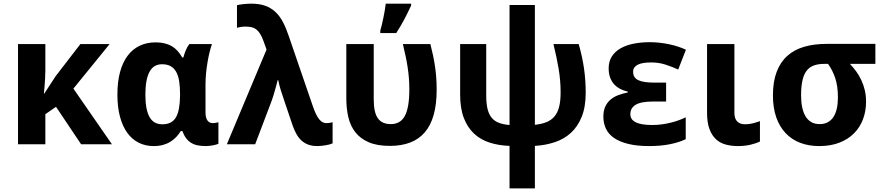

<svg xmlns="http://www.w3.org/2000/svg" viewBox="-20 -786 4809 1046"><path d="M221.2 -275.9 283.2 -371.1 418 -545.9H577.1L379.9 -303.2L589.8 0H421.9L285.2 -204.1L227.1 -164.1V0H78.1V-545.9H227.1V-402.8Q227.1 -383.3 225.8 -361.1Q224.6 -338.9 223.1 -319.8Q221.2 -297.4 219.2 -275.9Z M863.8 -108.9Q890.6 -108.9 908.9 -118.2Q927.2 -127.4 938.5 -146.7Q949.7 -166 955.1 -195.6Q960.4 -225.1 960.9 -266.1V-272Q960.9 -311.5 956.3 -342.3Q951.7 -373 940.2 -393.8Q928.7 -414.6 909.9 -425.3Q891.1 -436 862.8 -436Q815.9 -436 793.9 -393.8Q772 -351.6 772 -270Q772 -189.5 794.2 -149.2Q816.4 -108.9 863.8 -108.9ZM816.9 9.8Q772.5 9.8 736.1 -8.3Q699.7 -26.4 673.8 -61.8Q647.9 -97.2 633.8 -149.7Q619.6 -202.1 619.6 -271Q619.6 -340.8 634 -393.8Q648.4 -446.8 675.5 -482.7Q702.6 -518.6 741.2 -536.9Q779.8 -555.2 827.6 -555.2Q854.5 -555.2 876.2 -550Q897.9 -544.9 915.5 -534.7Q933.1 -524.4 947 -509Q960.9 -493.7 972.7 -473.1H979Q983.4 -490.2 991.5 -510.5Q999.5 -530.8 1011.7 -545.9H1134.8Q1128.9 -529.8 1122.8 -505.9Q1116.7 -481.9 1111.6 -452.9Q1106.4 -423.8 1103 -391.1Q1099.6 -358.4 1099.6 -325.2V-172.9Q1099.6 -156.2 1103 -145Q1106.4 -133.8 1112.1 -127.2Q1117.7 -120.6 1125 -117.9Q1132.3 -115.2 1140.6 -115.2Q1147.5 -115.2 1156.7 -116.9Q1166 -118.7 1169.9 -120.1V-2.9Q1166 -1 1158.2 1.5Q1150.4 3.9 1140.9 5.6Q1131.3 7.3 1121.3 8.5Q1111.3 9.8 1103 9.8Q1077.6 9.8 1057.6 5.9Q1037.6 2 1021.7 -7.6Q1005.9 -17.1 994.1 -32.7Q982.4 -48.3 973.6 -71.8H964.8Q954.6 -55.2 940.7 -40.3Q926.8 -25.4 908.9 -14.2Q891.1 -2.9 868.4 3.4Q845.7 9.8 816.9 9.8Z M1215.8 0 1432.1 -516.1 1416 -561Q1406.7 -586.9 1396.7 -602.5Q1386.7 -618.2 1375 -626.7Q1363.3 -635.3 1349.1 -638.2Q1335 -641.1 1316.9 -641.1Q1304.2 -641.1 1292 -639.2Q1279.8 -637.2 1271 -634.8V-757.8Q1277.3 -759.3 1286.9 -761Q1296.4 -762.7 1307.1 -763.7Q1317.9 -764.6 1328.6 -765.4Q1339.4 -766.1 1348.1 -766.1Q1393.1 -766.1 1425.3 -754.4Q1457.5 -742.7 1481.2 -720.2Q1504.9 -697.8 1521.7 -665.3Q1538.6 -632.8 1552.7 -590.8L1682.1 -213.9Q1692.4 -182.6 1702.1 -163.3Q1711.9 -144 1721.4 -133.3Q1731 -122.6 1740.2 -118.9Q1749.5 -115.2 1759.8 -115.2Q1766.6 -115.2 1775.1 -116.5Q1783.7 -117.7 1792 -120.1V-4.9Q1786.1 -2 1776.1 0.7Q1766.1 3.4 1754.4 5.4Q1742.7 7.3 1730.7 8.5Q1718.8 9.8 1710 9.8Q1681.2 9.8 1659.7 2Q1638.2 -5.9 1622.3 -20.5Q1606.4 -35.2 1595 -55.7Q1583.5 -76.2 1574.7 -101.1L1529.8 -233.9Q1518.6 -266.1 1509.5 -295.2Q1500.5 -324.2 1496.1 -349.1H1492.7Q1489.3 -335.9 1485.4 -321.3Q1481.4 -306.6 1477.3 -292Q1473.1 -277.3 1468.8 -263.2Q1464.4 -249 1460 -236.8L1370.1 0Z M2104 8.8Q2034.7 8.8 1988.8 -11Q1942.9 -30.8 1915.8 -65.7Q1888.7 -100.6 1877.7 -147.7Q1866.7 -194.8 1866.7 -249V-545.9H2016.1V-244.1Q2016.1 -172.9 2038.6 -141.4Q2061 -109.9 2108.9 -109.9Q2133.8 -109.9 2152.8 -120.1Q2171.9 -130.4 2184.6 -152.8Q2197.3 -175.3 2203.6 -211.7Q2210 -248 2210 -299.8Q2210 -332 2207.5 -362.3Q2205.1 -392.6 2200.4 -422.4Q2195.8 -452.1 2189.2 -482.7Q2182.6 -513.2 2174.8 -545.9H2324.7Q2333 -513.2 2339.4 -483.2Q2345.7 -453.1 2350.1 -423.1Q2354.5 -393.1 2356.7 -362.1Q2358.9 -331.1 2358.9 -295.9Q2358.9 -217.3 2342.5 -159.7Q2326.2 -102.1 2293.9 -64.7Q2261.7 -27.3 2214.1 -9.3Q2166.5 8.8 2104 8.8ZM2051.8 -619.1Q2056.2 -633.8 2060.5 -652.6Q2064.9 -671.4 2069.1 -691.2Q2073.2 -710.9 2076.4 -730.5Q2079.6 -750 2081.5 -766.1H2219.7V-755.9Q2204.6 -722.7 2184.6 -684.3Q2164.6 -646 2138.7 -606H2051.8Z M2894 -758.8V-106Q2930.2 -109.9 2956.5 -120.4Q2982.9 -130.9 3000.2 -151.1Q3017.6 -171.4 3025.9 -203.4Q3034.2 -235.4 3034.2 -282.2Q3034.2 -348.1 3023.2 -412.4Q3012.2 -476.6 2995.1 -545.9H3132.8Q3152.8 -475.6 3161.9 -411.4Q3170.9 -347.2 3170.9 -280.8Q3170.9 -204.1 3149.4 -150.4Q3127.9 -96.7 3090.6 -62.5Q3053.2 -28.3 3002.7 -11.5Q2952.1 5.4 2894 8.8V240.2H2755.9V8.8Q2697.3 6.8 2647.7 -9Q2598.1 -24.9 2562.5 -58.1Q2526.9 -91.3 2506.8 -143.6Q2486.8 -195.8 2486.8 -271V-545.9H2628.9V-267.1Q2628.9 -224.6 2635.5 -195.1Q2642.1 -165.5 2657 -146.5Q2671.9 -127.4 2696 -117.7Q2720.2 -107.9 2755.9 -105V-758.8Z M3608.9 -335.9V-232.9H3538.1Q3471.7 -232.9 3442.9 -215.1Q3414.1 -197.3 3414.1 -164.1Q3414.1 -150.4 3420.4 -139.6Q3426.8 -128.9 3441.2 -121.1Q3455.6 -113.3 3478.3 -109.1Q3501 -105 3533.2 -105Q3561 -105 3586.9 -108.6Q3612.8 -112.3 3636.2 -118.2Q3659.7 -124 3679.9 -131.6Q3700.2 -139.2 3715.8 -147V-27.8Q3680.7 -10.7 3630.6 -0.5Q3580.6 9.8 3517.1 9.8Q3451.2 9.8 3403.8 -1.7Q3356.4 -13.2 3325.9 -33.9Q3295.4 -54.7 3281.2 -84.5Q3267.1 -114.3 3267.1 -150.9Q3267.1 -181.2 3276.6 -203.1Q3286.1 -225.1 3303.5 -241Q3320.8 -256.8 3345.5 -266.6Q3370.1 -276.4 3399.9 -282.2V-287.1Q3347.2 -299.3 3321.5 -331.8Q3295.9 -364.3 3295.9 -413.1Q3295.9 -452.1 3313.7 -479.2Q3331.5 -506.3 3362.1 -523.4Q3392.6 -540.5 3433.3 -548.3Q3474.1 -556.2 3520 -556.2Q3546.4 -556.2 3573.2 -553.2Q3600.1 -550.3 3625.5 -544.9Q3650.9 -539.6 3674.1 -532Q3697.3 -524.4 3716.8 -515.1L3674.8 -407.2Q3642.6 -421.9 3606.2 -433.8Q3569.8 -445.8 3527.8 -445.8Q3505.4 -445.8 3487.1 -443.1Q3468.8 -440.4 3456.1 -434.3Q3443.4 -428.2 3436.3 -418.7Q3429.2 -409.2 3429.2 -395Q3429.2 -362.8 3457 -349.4Q3484.9 -335.9 3544.9 -335.9Z M3981 -545.9V-170.9Q3981 -139.2 3996.6 -124Q4012.2 -108.9 4038.1 -108.9Q4060.1 -108.9 4079.8 -113.8Q4099.6 -118.7 4120.1 -126V-15.1Q4098.6 -4.4 4067.6 2.7Q4036.6 9.8 4000 9.8Q3964.4 9.8 3933.6 1.5Q3902.8 -6.8 3880.4 -27.6Q3857.9 -48.3 3845 -83.3Q3832 -118.2 3832 -170.9V-545.9Z M4698.2 -231.9Q4698.2 -180.7 4681.6 -136.5Q4665 -92.3 4632.8 -59.8Q4600.6 -27.3 4553 -8.8Q4505.4 9.8 4442.9 9.8Q4386.2 9.8 4339.8 -7.8Q4293.5 -25.4 4260.3 -60.3Q4227.1 -95.2 4209 -146.7Q4190.9 -198.2 4190.9 -266.1Q4190.9 -341.3 4211.2 -394.5Q4231.4 -447.8 4269.3 -481.7Q4307.1 -515.6 4361.1 -531.2Q4415 -546.9 4482.9 -546.9H4749V-438H4610.4Q4628.4 -418.9 4644.3 -397.2Q4660.2 -375.5 4672.1 -350.1Q4684.1 -324.7 4691.2 -295.4Q4698.2 -266.1 4698.2 -231.9ZM4344.2 -266.1Q4344.2 -231 4350.1 -202.1Q4356 -173.3 4368.2 -152.8Q4380.4 -132.3 4399.4 -121.1Q4418.5 -109.9 4445.3 -109.9Q4471.7 -109.9 4490.5 -120.4Q4509.3 -130.9 4521.2 -149.9Q4533.2 -168.9 4539.1 -195.6Q4544.9 -222.2 4544.9 -254.9Q4544.9 -314.9 4531 -358.2Q4517.1 -401.4 4491.2 -438H4470.2Q4437.5 -438 4413.6 -429.2Q4389.6 -420.4 4374.3 -400.4Q4358.9 -380.4 4351.6 -347.4Q4344.2 -314.5 4344.2 -266.1Z"/></svg>

Font: Droid Sans
Style: Bold
Weight: 700
Foundry: Ascender Corporation
Version: Version 1.00 build 112